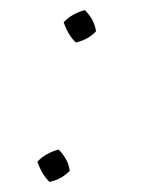

<svg xmlns="http://www.w3.org/2000/svg" viewBox="-20 -360 294 380"><path d="M78 0Q63 -14 54 -40Q70 -57 96 -64Q115 -45 118 -22Q102 -5 78 0ZM130 -276Q115 -290 106 -316Q122 -333 148 -340Q167 -321 170 -298Q154 -281 130 -276Z"/></svg>

Font: Piazzolla SC Thin
Style: Italic
Weight: 100
Italic angle: -11.3°
Designer: Juan Pablo del Peral
Foundry: Huerta Tipografica
Version: Version 1.330